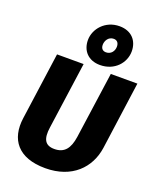

<svg xmlns="http://www.w3.org/2000/svg" viewBox="-181 -1109 1014 1235"><g transform="rotate(20 326.5 -492.0)"><path d="M420 -1003C323 -1003 258 -927 258 -850C258 -778 304 -725 385 -725C485 -725 548 -799 548 -877C548 -949 503 -1003 420 -1003ZM412 -914C434 -914 448 -900 448 -873C448 -844 429 -815 394 -815C372 -815 358 -828 358 -854C358 -882 377 -914 412 -914ZM653 -695H471L407 -241C395 -158 362 -117 294 -117C230 -117 209 -156 221 -238L285 -695H103L39 -235C18 -85 94 19 281 19C464 19 569 -91 589 -232Z"/></g></svg>

Font: Fira Sans ExtraBold
Style: Italic
Weight: 800
Italic angle: -8°
Designer: bBox Type GmbH & Carrois Corporate GbR & Edenspiekermann AG
Foundry: bBox Type GmbH & Carrois Corporate GbR & Edenspiekermann AG
Version: Version 4.301;PS 004.301;hotconv 1.0.88;makeotf.lib2.5.64775